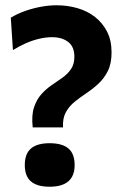

<svg xmlns="http://www.w3.org/2000/svg" viewBox="-20 -695 461 728"><path d="M104 -212Q99 -258 109 -288Q119 -318 137 -338Q155 -358 176.5 -372.5Q198 -387 217.5 -401Q237 -415 249.5 -433.5Q262 -452 262 -480Q262 -518 238.5 -536Q215 -554 177 -554Q154 -554 128.5 -548Q103 -542 78 -531Q53 -520 29 -505L21 -628Q48 -644 77 -654Q106 -664 136 -669.5Q166 -675 194 -675Q236 -675 274 -664Q312 -653 340.5 -630.5Q369 -608 386 -575Q403 -542 403 -496Q403 -454 389 -426Q375 -398 353.5 -378Q332 -358 308 -342Q284 -326 263 -309Q242 -292 229.5 -269Q217 -246 219 -212ZM168 13Q121 13 97.5 -7Q74 -27 74 -69Q74 -112 97.5 -132Q121 -152 168 -152Q216 -152 239.5 -132Q263 -112 263 -69Q263 13 168 13Z"/></svg>

Font: Bricolage Grotesque
Style: Bold
Weight: 700
Designer: Mathieu Triay
Foundry: Atelier Triay
Version: Version 1.001;gftools[0.9.33.dev8+g029e19f]